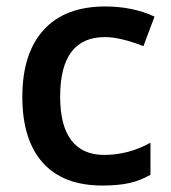

<svg xmlns="http://www.w3.org/2000/svg" viewBox="-20 -570 535 600"><path d="M299.8 9.8Q177.2 9.8 113.5 -61.8Q49.8 -133.3 49.8 -267.1Q49.8 -403.3 116.5 -476.6Q183.1 -549.8 309.1 -549.8Q394.5 -549.8 462.9 -518.1L428.2 -425.8Q355.5 -454.1 308.1 -454.1Q168 -454.1 168 -268.1Q168 -177.2 202.9 -131.6Q237.8 -85.9 305.2 -85.9Q381.8 -85.9 450.2 -124V-23.9Q419.4 -5.9 384.5 2Q349.6 9.8 299.8 9.8Z"/></svg>

Font: f41525491657056   
Style: Regular
Weight: 600
Foundry: Ascender Corporation
Version: Version 1.10